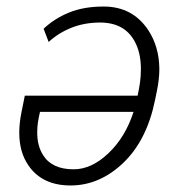

<svg xmlns="http://www.w3.org/2000/svg" viewBox="-20 -558 524 588"><path d="M196 10Q109 10 67 -51.5Q39 -92 39 -151.5Q39 -181.5 46 -215.5L56 -265H401.5Q406.5 -289 409 -307.2Q411.5 -325.5 411.5 -346.5Q411.5 -397 392 -432Q361 -488.5 287.5 -489Q239 -489 199.2 -473.2Q159.5 -457.5 129 -429.5L113.5 -470Q147 -501.5 192 -519.8Q237 -538 297.5 -538Q386.5 -538 434.5 -465Q467.5 -414.5 468 -346.5Q468 -315 460.5 -279.5L455 -252.5Q430 -128.5 357.5 -59.2Q285 10 196 10ZM205.5 -39.5Q260.5 -39.5 312.2 -88.8Q364 -138 389 -215.5H102.5Q98 -196 96 -182.2Q94 -168.5 94 -152Q94 -111 112 -83Q139 -39.5 205.5 -39.5Z"/></svg>

Font: Roberto Sans Light
Style: Italic
Weight: 300
Italic angle: -11°
Designer: Google
Version: Version 1.00;June 11, 2020;FontCreator 12.0.0.2522 64-bit; t